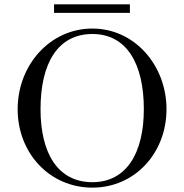

<svg xmlns="http://www.w3.org/2000/svg" viewBox="-20 -846 846 881"><path d="M404 15C598 15 744 -143 744 -345C744 -546 598 -715 404 -715C208 -715 61 -546 61 -345C61 -143 208 15 404 15ZM404 -10C246 -10 166 -142 166 -345C166 -557 246 -690 404 -690C559 -690 640 -557 640 -345C640 -142 559 -10 404 -10ZM228 -826V-787H576V-826Z"/></svg>

Font: Sprat
Style: Regular
Weight: 400
Designer: Ethan Nakache
Foundry: Collletttivo
Version: Version 2.000;Glyphs 3.2 (3217)